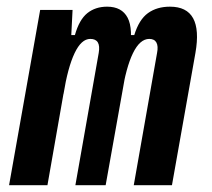

<svg xmlns="http://www.w3.org/2000/svg" viewBox="-20 -547 626 567"><path d="M194.3 -517.6 187.5 -384.3 120.1 0H6.8L98.6 -517.6ZM202.6 0 271.5 -390.6Q278.8 -432.1 246.6 -432.1Q220.2 -432.1 200.2 -389.9Q180.2 -347.7 167.5 -269L174.8 -443.4H201.2Q213.9 -488.8 237.8 -508.1Q261.7 -527.3 296.4 -527.3Q339.8 -527.3 356.9 -494.6Q374 -461.9 361.8 -390.6L292 0ZM557.1 -390.6 487.8 0H375L443.8 -390.6Q447.8 -410.6 441.9 -421.4Q436 -432.1 420.9 -432.1Q393.1 -432.1 372.6 -389.9Q352.1 -347.7 339.8 -269L344.2 -443.4H376.5Q390.6 -489.3 417 -508.3Q443.4 -527.3 481.9 -527.3Q581.1 -527.3 557.1 -390.6Z"/></svg>

Font: Cascadia Mono Medium
Style: Italic
Weight: 500
Italic angle: -10°
Monospace: yes
Designer: Aaron Bell
Foundry: Saja Typeworks
Version: Version 2407.024